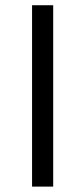

<svg xmlns="http://www.w3.org/2000/svg" viewBox="-20 -609 219 719"><path d="M176.8 89.8H102.5H101.6H100.1V88.9V87.4V-586.9V-587.9V-589.4H101.6H102.5H176.8H177.7H179.2V-587.9V-586.9V87.4V88.9V89.8H177.7Z"/></svg>

Font: RIT Rachana
Style: Bold
Weight: 700
Designer: Hussain KH
Version: 1.5.2